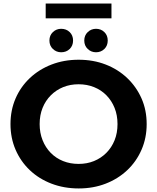

<svg xmlns="http://www.w3.org/2000/svg" viewBox="-20 -1048 884 1080"><path d="M423 12Q340 12 269.5 -15Q199 -42 147.5 -91Q96 -140 67.5 -206Q39 -272 39 -350Q39 -428 67.5 -494Q96 -560 148 -609Q200 -658 270 -685Q340 -712 422 -712Q505 -712 574.5 -685Q644 -658 695.5 -609Q747 -560 776 -494.5Q805 -429 805 -350Q805 -272 776 -205.5Q747 -139 695.5 -90.5Q644 -42 574.5 -15Q505 12 423 12ZM422 -126Q469 -126 508.5 -142Q548 -158 578 -188Q608 -218 624.5 -259Q641 -300 641 -350Q641 -400 624.5 -441Q608 -482 578.5 -512Q549 -542 509 -558Q469 -574 422 -574Q375 -574 335.5 -558Q296 -542 266 -512Q236 -482 219.5 -441Q203 -400 203 -350Q203 -301 219.5 -259.5Q236 -218 265.5 -188Q295 -158 335 -142Q375 -126 422 -126ZM520 -754Q493 -754 473.5 -772.5Q454 -791 454 -820Q454 -849 473.5 -867.5Q493 -886 520 -886Q548 -886 567 -867.5Q586 -849 586 -820Q586 -791 567 -772.5Q548 -754 520 -754ZM324 -754Q297 -754 277.5 -772.5Q258 -791 258 -820Q258 -849 277.5 -867.5Q297 -886 324 -886Q353 -886 372 -867.5Q391 -849 391 -820Q391 -791 372 -772.5Q353 -754 324 -754ZM237 -945V-1028H607V-945Z"/></svg>

Font: Montserrat Thin
Style: Bold
Weight: 700
Version: Version 9.000